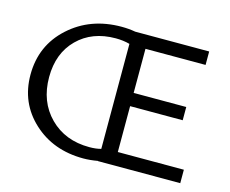

<svg xmlns="http://www.w3.org/2000/svg" viewBox="-95 -798 1126 938"><g transform="rotate(15 467.5 -329.0)"><path d="M551 -68H885V0H469V-1Q429 6 396 6Q243 6 142 -87.5Q41 -181 41 -323Q41 -471 147.5 -567.5Q254 -664 411 -664Q448 -664 481 -658H855V-590H551V-367H817V-300H551ZM410 -55Q444 -55 469 -62V-593Q436 -602 398 -602Q279 -602 205.5 -529Q132 -456 132 -335Q132 -211 209.5 -133Q287 -55 410 -55Z"/></g></svg>

Font: EauTestText Medium
Style: Regular
Weight: 500
Designer: Christian Thalmann (Catharsis Fonts)
Version: Version 0.001;PS 000.001;hotconv 1.0.88;makeotf.lib2.5.64775